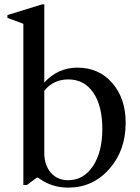

<svg xmlns="http://www.w3.org/2000/svg" viewBox="-20 -850 642 880"><path d="M292 10Q215 10 154 -36H149L103 -2H87V-741L14 -768V-781L173 -830H183V-472Q246 -540 335 -540Q433 -540 494.5 -469.5Q556 -399 556 -287Q556 -160 480.5 -75Q405 10 292 10ZM292 -24Q363 -24 406 -88.5Q449 -153 449 -259Q449 -365 407.5 -425.5Q366 -486 293 -486Q225 -486 183 -434V-150Q183 -93 213 -58.5Q243 -24 292 -24Z"/></svg>

Font: Libre Caslon Text
Style: Regular
Weight: 400
Designer: Pablo Impallari, Rodrigo Fuenzalida
Foundry: Pablo Impallari, Rodrigo Fuenzalida
Version: Version 1.002